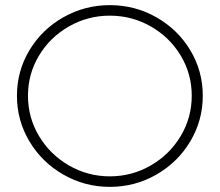

<svg xmlns="http://www.w3.org/2000/svg" viewBox="-20 -724 856 748"><path d="M770 -351Q770 -255 721.5 -173.5Q673 -92 589.5 -44Q506 4 408 4Q310 4 226.5 -44Q143 -92 94.5 -173.5Q46 -255 46 -351Q46 -447 94.5 -528Q143 -609 226.5 -656.5Q310 -704 408 -704Q506 -704 589.5 -656.5Q673 -609 721.5 -528Q770 -447 770 -351ZM89 -351Q89 -266 132 -194Q175 -122 248.5 -79.5Q322 -37 408 -37Q494 -37 567.5 -79.5Q641 -122 684 -194Q727 -266 727 -351Q727 -436 684 -507.5Q641 -579 567.5 -621Q494 -663 408 -663Q322 -663 248.5 -621Q175 -579 132 -507.5Q89 -436 89 -351Z"/></svg>

Font: Montserrat arm2 ExtraLight
Style: Regular
Weight: 275
Designer: Julieta Ulanovsky
Foundry: Julieta Ulanovsky
Version: Version 6.000